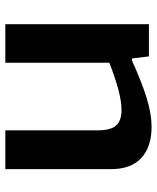

<svg xmlns="http://www.w3.org/2000/svg" viewBox="46 -636 590 722"><g transform="rotate(90 341.0 -275.0)"><path d="M71 -540H192L200 -476H207Q291 -514 350 -532Q409 -550 457 -550Q532 -550 574 -511.5Q616 -473 616 -398V0H470V-349Q470 -397 451.5 -417Q433 -437 394 -437Q360 -437 313 -424Q266 -411 216 -391V0H71Z"/></g></svg>

Font: Encode Sans Wide
Style: SemiBold
Weight: 600
Designer: Pablo Impallari, Andres Torresi
Foundry: Pablo Impallari, Andres Torresi
Version: Version 1.000; ttfautohint (v1.00) -l 8 -r 50 -G 200 -x 14 -